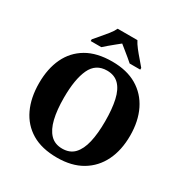

<svg xmlns="http://www.w3.org/2000/svg" viewBox="-209 -1097 1222 1272"><g transform="rotate(30 402.5 -460.5)"><path d="M403 10Q286 10 209 -36Q132 -82 93 -165Q54 -248 54 -359Q54 -470 93 -552Q132 -634 209.5 -679.5Q287 -725 404 -725Q516 -725 593 -679.5Q670 -634 710.5 -551.5Q751 -469 751 -358Q751 -247 710.5 -164.5Q670 -82 592.5 -36Q515 10 403 10ZM403 -59Q461 -59 495 -95Q529 -131 544.5 -197.5Q560 -264 560 -358Q560 -452 545 -519Q530 -586 495.5 -621Q461 -656 404 -656Q318 -656 281.5 -577.5Q245 -499 245 -358Q245 -264 261 -197.5Q277 -131 311.5 -95Q346 -59 403 -59ZM211 -784Q227 -803 249.5 -829Q272 -855 293.5 -882Q315 -909 325 -931H476Q487 -909 508 -882Q529 -855 552 -829Q575 -803 590 -784V-771H509Q497 -782 477 -798.5Q457 -815 436 -832Q415 -849 400 -861Q385 -849 364 -832Q343 -815 323.5 -798.5Q304 -782 292 -771H211Z"/></g></svg>

Font: Noto Serif Armenian ExtraBold
Style: Regular
Weight: 800
Version: Version 2.007